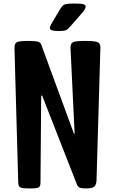

<svg xmlns="http://www.w3.org/2000/svg" viewBox="-20 -1054 643 1074"><path d="M148.4 0Q105 0 94 -5.4Q83 -10.7 82 -33.2L61 -784.7Q60.5 -810.1 73.7 -817.6Q86.9 -825.2 138.2 -825.2Q175.3 -825.2 191.2 -821Q207 -816.9 210.9 -803.7L393.6 -306.2H397.5L374.5 -784.7Q373.5 -810.1 387.9 -817.6Q402.3 -825.2 454.1 -825.2Q492.7 -825.2 511.5 -822Q530.3 -818.8 536.1 -810.3Q542 -801.8 541.5 -784.7L520 -47.9Q519.5 -25.4 510 -12.7Q500.5 0 461.9 0Q443.4 0 431.6 -2.4Q419.9 -4.9 415 -14.6L413.6 -13.7L215.8 -519H210.4L206.5 -33.2Q206.1 -10.7 196.5 -5.4Q187 0 148.4 0ZM306.6 -880.4Q258.8 -880.4 258.8 -897Q258.8 -905.3 266.1 -918Q273.4 -930.7 284.2 -948.7L316.9 -1003.9Q324.7 -1016.6 331.8 -1023.2Q338.9 -1029.8 353 -1032Q367.2 -1034.2 394.5 -1034.2Q432.1 -1034.2 445.6 -1030.5Q459 -1026.9 459 -1017.1Q459 -1003.4 437 -979L375 -908.2Q365.2 -897.5 358.6 -891.4Q352.1 -885.3 341.1 -882.8Q330.1 -880.4 306.6 -880.4Z"/></svg>

Font: Denk One
Style: Regular
Weight: 400
Designer: Irina Smirnova, Eben Sorkin
Foundry: Sorkin Type Co.f
Version: Version 1.004; ttfautohint (v1.8.4.7-5d5b);gftools[0.9.23]